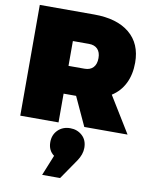

<svg xmlns="http://www.w3.org/2000/svg" viewBox="-108 -779 941 1197"><g transform="rotate(10 362.5 -180.5)"><path d="M44.9 0V-701.2H389.2Q533.7 -701.2 613.3 -635.5Q692.9 -569.8 692.9 -449.2Q692.9 -374.5 665 -318.1Q637.2 -261.7 584 -228L724.1 0H450.2L366.2 -182.1H287.1V0ZM243.2 339.8 295.9 210Q257.8 182.1 257.8 129.9Q257.8 83 288.3 53Q318.8 22.9 366.2 22.9Q410.6 22.9 441.9 51.3Q473.1 79.6 473.1 128.9Q473.1 169.9 444.8 211.9L356.9 339.8ZM287.1 -357.9H389.2Q424.3 -357.9 443.6 -378.7Q462.9 -399.4 462.9 -438Q462.9 -475.1 443.6 -495.1Q424.3 -515.1 389.2 -515.1H287.1Z"/></g></svg>

Font: Trueno UltraBlack
Style: Regular
Weight: 950
Designer: Julieta Ulanovsky
Foundry: Julieta Ulanovsky
Version: Version 3.001b | FøM Fix